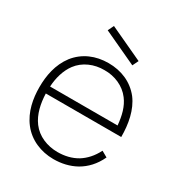

<svg xmlns="http://www.w3.org/2000/svg" viewBox="-182 -889 962 1029"><g transform="rotate(30 298.5 -375.0)"><path d="M432.3 -667.7 224 -764.6 206.3 -728.1 414.6 -631.2ZM420.8 -59.4C384.4 -37.5 342.7 -28.1 299 -28.1C235.4 -28.1 174 -53.1 137.5 -102.1C103.1 -147.9 90.6 -208.3 88.5 -268.8H555.2C555.2 -349 540.6 -429.2 495.8 -488.5C447.9 -549 378.1 -578.1 299 -578.1C219.8 -578.1 150 -549 102.1 -488.5C55.2 -427.1 41.7 -352.1 41.7 -281.2C41.7 -211.5 55.2 -135.4 102.1 -75C147.9 -15.6 220.8 15.6 299 15.6C347.9 15.6 395.8 5.2 438.5 -18.8C480.2 -42.7 516.7 -80.2 541.7 -134.4L505.2 -155.2C483.3 -111.5 454.2 -80.2 420.8 -59.4ZM137.5 -460.4C174 -509.4 235.4 -535.4 299 -534.4C361.5 -535.4 422.9 -509.4 459.4 -460.4C489.6 -420.8 502.1 -370.8 507.3 -312.5H89.6C92.7 -366.7 107.3 -419.8 137.5 -460.4Z"/></g></svg>

Font: Manrope Thin
Style: Regular
Weight: 100
Width: 4
Designer: Michael Sharanda
Foundry: Michael Sharanda
Version: Version 2.000;PS 002.000;hotconv 1.0.88;makeotf.lib2.5.64775